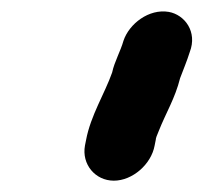

<svg xmlns="http://www.w3.org/2000/svg" viewBox="-20 -713 359 339"><path d="M253 -456 255 -466C255 -469 257 -474 260 -481C273 -514 289 -539 298 -575C304 -591 310 -605 315 -621C329 -657 306 -687 278 -692C243 -698 208 -671 198 -641C193 -623 182 -604 178 -585C165 -548 140 -509 132 -466L130 -456C124 -423 148 -394 181 -394C214 -394 247 -423 253 -456Z"/></svg>

Font: Blanket
Style: BdObl
Weight: 700
Foundry: Cannot Into Space Fonts
Version: Version 0.9